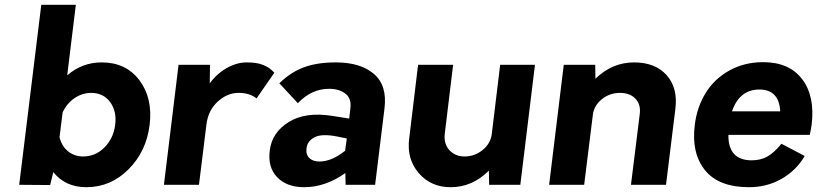

<svg xmlns="http://www.w3.org/2000/svg" viewBox="-20 -770 3405 800"><path d="M404 -510Q505 -510 561 -435.5Q617 -361 603.5 -250Q590 -139 515.5 -64.5Q441 10 340 10Q252 10 202 -53L189 1L60 0L152 -750H296L260 -456Q322 -510 404 -510ZM326 -118Q378 -118 415.5 -156Q453 -194 460 -250Q467 -306 439 -344.5Q411 -383 359 -383Q335 -383 312 -373Q289 -363 270.5 -344.5Q252 -326 241 -302L228 -198Q234 -174 247.5 -156Q261 -138 281.5 -128Q302 -118 326 -118Z M1008 -510Q1050 -510 1076.5 -499.5Q1103 -489 1123 -467L1049 -360Q1020 -383 974 -383Q927 -383 887 -346.5Q847 -310 840 -250L809 0H663L724 -500H855L854 -423Q874 -450 898.5 -469Q923 -488 951 -499Q979 -510 1008 -510Z M1379 -510Q1482 -510 1538 -462Q1594 -414 1582 -318L1543 0H1420L1419 -49Q1336 10 1247 10Q1175 10 1135 -31.5Q1095 -73 1104 -143Q1113 -218 1183 -261.5Q1253 -305 1365 -287L1435 -276L1440 -319Q1445 -360 1419 -380Q1393 -400 1351 -400Q1278 -400 1221 -340L1144 -423Q1191 -469 1246 -489.5Q1301 -510 1379 -510ZM1257 -151Q1254 -126 1269 -111.5Q1284 -97 1311 -97Q1362 -97 1418 -142L1425 -193L1386 -201Q1321 -214 1290.5 -198Q1260 -182 1257 -151Z M2064 -500H2209L2148 0H2018L2017 -59Q1948 10 1858 10Q1775 10 1724.5 -49Q1674 -108 1685 -193L1722 -500H1868L1833 -211Q1830 -185 1839.5 -164Q1849 -143 1869 -130.5Q1889 -118 1915 -118Q1958 -118 1991 -145Q2024 -172 2029 -211Z M2622 -510Q2710 -510 2757.5 -457Q2805 -404 2794 -316L2755 0H2609L2646 -298Q2650 -336 2627 -359.5Q2604 -383 2563 -383Q2520 -383 2487 -356Q2454 -329 2450 -290L2414 0H2268L2329 -500H2460L2461 -442Q2531 -510 2622 -510Z M3362 -251Q3359 -230 3354 -208H3015Q3014 -102 3112 -102Q3149 -102 3177 -117.5Q3205 -133 3236 -171L3333 -120Q3297 -59 3236 -24.5Q3175 10 3101 10Q2974 10 2917 -61.5Q2860 -133 2875 -250Q2884 -324 2920.5 -383Q2957 -442 3019.5 -476.5Q3082 -511 3160 -511Q3268 -511 3322 -440.5Q3376 -370 3362 -251ZM3144 -397Q3061 -397 3030 -306H3231Q3226 -397 3144 -397Z"/></svg>

Font: Orkney
Style: BoldItalic
Weight: 700
Designer: Samuel Oakes and Alfredo Marco Pradil
Foundry: Alfredo Marco Pradil
Version: 1.0; ttfautohint (v1.5)